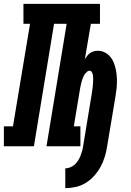

<svg xmlns="http://www.w3.org/2000/svg" viewBox="-58 -755 678 991"><path d="M279 216V114Q291 114 304 109Q317 104 327 95Q337 86 344.5 74.5Q352 63 357 50.5Q362 38 365.5 25.5Q369 13 371 0Q382 -67 393 -134Q404 -201 415 -267Q416 -276 417.5 -284.5Q419 -293 420 -301Q421 -309 421.5 -317.5Q422 -326 422.5 -334.5Q423 -343 423 -351Q423 -359 421.5 -367Q420 -375 416 -382.5Q412 -390 404 -390Q397 -390 391.5 -385Q386 -380 381.5 -374.5Q377 -369 374 -362.5Q371 -356 368.5 -349.5Q366 -343 364 -336Q362 -329 360.5 -322.5Q359 -316 357.5 -309Q356 -302 355 -296L323 -103H357V0H182L286 -632H221L117 0H-38V-103H9L97 -632H63V-735H458V-632H411L380 -450Q386 -459 392.5 -467.5Q399 -476 408 -482Q417 -488 427 -490.5Q437 -493 447 -493Q465 -493 481.5 -485Q498 -477 509.5 -464Q521 -451 528 -434.5Q535 -418 539 -400Q543 -382 544.5 -363.5Q546 -345 545.5 -326.5Q545 -308 542.5 -289Q540 -270 537 -251L495 0Q491 27 483 53.5Q475 80 461.5 105Q448 130 428.5 152Q409 174 384.5 189Q360 204 333 210Q306 216 279 216Z"/></svg>

Font: Iosevka Slab XBdExObl
Style: Regular
Weight: 800
Width: 7
Italic angle: -9°
Monospace: yes
Designer: Belleve Invis
Foundry: Belleve Invis
Version: Version 11.1.0; ttfautohint (v1.8.3)